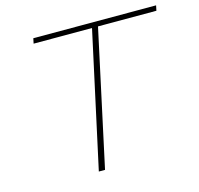

<svg xmlns="http://www.w3.org/2000/svg" viewBox="-98 -762 899 867"><g transform="rotate(-15 352.0 -329.0)"><path d="M699 -634H426L289 0H260L398 -634H125L130 -658H704Z"/></g></svg>

Font: Ysabeau Extralight
Style: Italic
Weight: 200
Italic angle: -12°
Designer: Christian Thalmann (Catharsis Fonts)
Version: Version 0.003